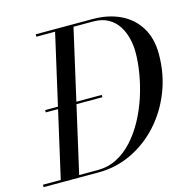

<svg xmlns="http://www.w3.org/2000/svg" viewBox="-144 -856 948 962"><g transform="rotate(-15 330.0 -375.0)"><path d="M72.5 -359V-371H366V-359ZM-35 0V-12.5H250Q303.5 -12.5 349 -36Q394.5 -59.5 431.8 -100.5Q469 -141.5 497.8 -194.2Q526.5 -247 545.8 -305.5Q565 -364 575 -423Q585 -482 585 -535Q585 -569.5 576.5 -605.2Q568 -641 549 -671Q530 -701 498.2 -719.2Q466.5 -737.5 420 -737.5H125V-750H420Q501.5 -750 563.5 -720.2Q625.5 -690.5 660.5 -633.5Q695.5 -576.5 695.5 -495Q695.5 -392.5 660.5 -302.8Q625.5 -213 564 -145Q502.5 -77 421.8 -38.5Q341 0 250 0ZM54.5 0 225 -750H320.5L150 0Z"/></g></svg>

Font: Bodoni Moda 18pt
Style: Italic
Weight: 400
Italic angle: -13°
Designer: Owen Earl
Foundry: indestructible type
Version: Version 2.005